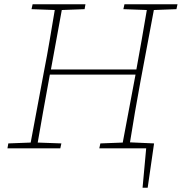

<svg xmlns="http://www.w3.org/2000/svg" viewBox="-20 -696 853 901"><path d="M559 -653 564 -676H813L808 -653L702 -649L639 -313Q626 -242 613.5 -170.5Q601 -99 590 -28L703 -23L673 185H649L666 0H446L451 -23L556 -27L616 -346H214L208 -313Q195 -242 182 -170Q169 -98 157 -27L268 -23L263 0H15L19 -23L124 -27L187 -364Q201 -435 213 -506.5Q225 -578 237 -649L128 -653L133 -676H381L377 -653L270 -649L219 -370H620Q633 -440 645 -509.5Q657 -579 669 -649Z"/></svg>

Font: Source Serif 4 SmText ExtraLight
Style: Italic
Weight: 200
Italic angle: -12°
Designer: Frank Grießhammer
Foundry: Adobe
Version: Version 4.005;hotconv 1.1.0;makeotfexe 2.6.0